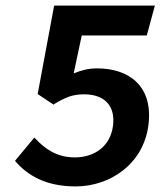

<svg xmlns="http://www.w3.org/2000/svg" viewBox="-20 -656 575 688"><path d="M36 -77C78 -29 142 12 251 12C375 12 495 -69 512 -209C529 -347 443 -411 328 -411C296 -411 271 -404 244 -393L273 -529H506L535 -636H174L115 -319L172 -281L174 -283C216 -308 240 -318 282 -318C353 -318 394 -278 385 -206C376 -133 320 -92 248 -92C183 -92 141 -123 107 -159L103 -163L34 -80Z"/></svg>

Font: Falling Sky
Style: MedObl
Weight: 500
Designer: Paul D. Hunt
Foundry: Adobe Systems Incorporated
Version: Version 1.02